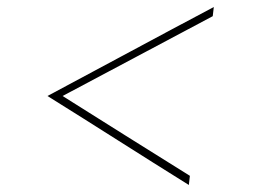

<svg xmlns="http://www.w3.org/2000/svg" viewBox="-20 -511 720 546"><path d="M520 -11Q429 -68 338.5 -124.5Q248 -181 158 -238Q266 -295 371.5 -351.5Q477 -408 585 -465L588 -491Q469 -428 351 -364.5Q233 -301 115 -238Q216 -175 316 -111.5Q416 -48 517 15Z"/></svg>

Font: Josefin Slab ExtraLight
Style: Italic
Weight: 250
Italic angle: -12°
Designer: Santiago Orozco
Foundry: Typemade
Version: Version 2.100